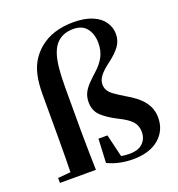

<svg xmlns="http://www.w3.org/2000/svg" viewBox="-149 -951 1006 1088"><g transform="rotate(-20 354.0 -407.0)"><path d="M32 0V-30L147 -40H185V0ZM108 0Q111 -117 111 -235V-505Q111 -572 122 -620Q133 -668 154.5 -702Q176 -736 205 -761Q248 -798 301 -814Q354 -830 413 -830Q482 -830 528 -810.5Q574 -791 596.5 -757.5Q619 -724 619 -685Q619 -644 595.5 -612Q572 -580 525 -545Q487 -517 468 -492.5Q449 -468 449 -442Q449 -422 458 -406Q467 -390 489 -374Q511 -358 549 -335Q620 -295 651 -252.5Q682 -210 682 -158Q682 -81 625.5 -32.5Q569 16 468 16Q429 16 390 8Q351 0 316 -17L323 -161H377L413 -11L357 -43Q386 -31 407.5 -25.5Q429 -20 459 -20Q514 -20 540.5 -46.5Q567 -73 567 -113Q567 -150 545.5 -175.5Q524 -201 467 -229Q411 -257 376 -289Q341 -321 341 -373Q341 -405 352.5 -428.5Q364 -452 385 -474Q406 -496 434 -521Q470 -553 489 -588.5Q508 -624 508 -671Q508 -724 481.5 -759Q455 -794 400 -794Q365 -794 338 -782Q311 -770 291 -745Q274 -722 264 -689Q254 -656 249.5 -608Q245 -560 245 -493V-235Q245 -177 246.5 -117.5Q248 -58 249 0Z"/></g></svg>

Font: Noto Serif JP ExtraLight
Style: Bold
Weight: 700
Version: Version 2.003-H1;hotconv 1.1.1;makeotfexe 2.6.0